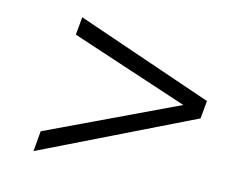

<svg xmlns="http://www.w3.org/2000/svg" viewBox="-52 -597 686 527"><g transform="rotate(10 291.0 -333.5)"><path d="M70 -141 80 -198 453 -337 129 -476 138 -526 515 -359 506 -309Z"/></g></svg>

Font: Celebes Light
Style: Italic
Weight: 300
Italic angle: -10°
Designer: Anugrah Pasau
Foundry: Lafontype
Version: Version 1.000; ttfautohint (v1.8.4)